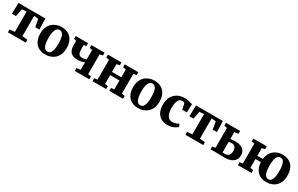

<svg xmlns="http://www.w3.org/2000/svg" viewBox="217 -2003 5361 3451"><g transform="rotate(30 2897.0 -277.5)"><path d="M126.5 0V-59.5L231.5 -70.5V-490.5L137 -482.5L107.5 -325H21.5L28 -551.5H586L593 -325H507.5L477 -482.5L387.5 -490.5V-70.5L496.5 -59.5V0Z M640.5 -273Q640.5 -347 663.2 -402Q686 -457 725 -493.5Q764 -530 814 -548Q864 -566 919.5 -566Q1002.5 -566 1061.8 -532Q1121 -498 1152.5 -434.2Q1184 -370.5 1184 -281.5Q1184 -206 1161.5 -150.8Q1139 -95.5 1099.8 -59.8Q1060.5 -24 1010.5 -6.5Q960.5 11 905 11Q843 11 794 -8.2Q745 -27.5 711 -64.2Q677 -101 658.8 -153.8Q640.5 -206.5 640.5 -273ZM914.5 -53Q948.5 -53 970.8 -76Q993 -99 1004.5 -147Q1016 -195 1016 -270Q1016 -325.5 1010.5 -368.5Q1005 -411.5 993 -441.2Q981 -471 961.2 -486.2Q941.5 -501.5 913 -501.5Q879.5 -501.5 856.2 -478.5Q833 -455.5 820.8 -407.8Q808.5 -360 808.5 -285Q808.5 -229 814.5 -186Q820.5 -143 833.2 -113.5Q846 -84 866 -68.5Q886 -53 914.5 -53Z M1515 0V-60L1597 -69.5V-227Q1578 -218 1557 -211Q1536 -204 1511.5 -200Q1487 -196 1458 -196Q1393.5 -196 1350.8 -216.8Q1308 -237.5 1286.5 -281.8Q1265 -326 1265 -397V-480.5L1215.5 -493V-551.5H1471.5V-493L1420 -480.5V-410.5Q1420 -355.5 1428.5 -324.8Q1437 -294 1456.5 -281.8Q1476 -269.5 1509 -269.5Q1535.5 -269.5 1560 -275.2Q1584.5 -281 1597 -287V-480.5L1541 -493V-551.5H1814.5V-493L1752 -480.5V-69.5L1815.5 -60V0Z M1883.5 0V-59.5L1947.5 -69.5V-480L1883 -492.5V-551.5H2164.5V-492.5L2102.5 -480V-319H2296.5V-480L2233.5 -492.5V-551.5H2516V-492.5L2452.5 -480V-69.5L2516 -59.5V0H2232.5V-59.5L2296.5 -69.5V-252.5H2102.5V-69.5L2165.5 -59.5V0Z M2567 -273Q2567 -347 2589.8 -402Q2612.5 -457 2651.5 -493.5Q2690.5 -530 2740.5 -548Q2790.5 -566 2846 -566Q2929 -566 2988.2 -532Q3047.5 -498 3079 -434.2Q3110.5 -370.5 3110.5 -281.5Q3110.5 -206 3088 -150.8Q3065.5 -95.5 3026.2 -59.8Q2987 -24 2937 -6.5Q2887 11 2831.5 11Q2769.5 11 2720.5 -8.2Q2671.5 -27.5 2637.5 -64.2Q2603.5 -101 2585.2 -153.8Q2567 -206.5 2567 -273ZM2841 -53Q2875 -53 2897.2 -76Q2919.5 -99 2931 -147Q2942.5 -195 2942.5 -270Q2942.5 -325.5 2937 -368.5Q2931.5 -411.5 2919.5 -441.2Q2907.5 -471 2887.8 -486.2Q2868 -501.5 2839.5 -501.5Q2806 -501.5 2782.8 -478.5Q2759.5 -455.5 2747.2 -407.8Q2735 -360 2735 -285Q2735 -229 2741 -186Q2747 -143 2759.8 -113.5Q2772.5 -84 2792.5 -68.5Q2812.5 -53 2841 -53Z M3445.5 11Q3356 11 3299.2 -25.8Q3242.5 -62.5 3215.2 -126.2Q3188 -190 3187.5 -271.5Q3187.5 -337.5 3207.5 -391.8Q3227.5 -446 3264.8 -485Q3302 -524 3354.2 -545Q3406.5 -566 3471.5 -566Q3516 -566 3547.2 -559.5Q3578.5 -553 3600.5 -545.8Q3622.5 -538.5 3638 -535.5L3631.5 -361H3537.5L3512.5 -474Q3510.5 -483 3501.8 -489Q3493 -495 3481.2 -497.8Q3469.5 -500.5 3459.5 -500.5Q3428 -500.5 3404.2 -481.2Q3380.5 -462 3366.8 -418.2Q3353 -374.5 3353 -301Q3352.5 -245.5 3361.8 -204.2Q3371 -163 3388.2 -135.5Q3405.5 -108 3429.8 -94.2Q3454 -80.5 3483 -80.5Q3512.5 -80.5 3537.5 -86Q3562.5 -91.5 3582.8 -100.5Q3603 -109.5 3618.5 -119L3642.5 -65.5Q3629.5 -51.5 3601 -33.5Q3572.5 -15.5 3532.8 -2.2Q3493 11 3445.5 11Z M3810.5 0V-59.5L3915.5 -70.5V-490.5L3821 -482.5L3791.5 -325H3705.5L3712 -551.5H4270L4277 -325H4191.5L4161 -482.5L4071.5 -490.5V-70.5L4180.5 -59.5V0Z M4332.5 0V-58L4396 -67.5V-479.5L4334.5 -492V-551.5H4628.5V-492L4547.5 -479.5V-337.5Q4559 -339.5 4574.5 -341.5Q4590 -343.5 4609 -345Q4628 -346.5 4647.5 -346.5Q4712 -346.5 4760.2 -328.2Q4808.5 -310 4835 -272.8Q4861.5 -235.5 4861.5 -179.5Q4861.5 -121 4833.2 -80Q4805 -39 4753 -17.8Q4701 3.5 4629 3.5Q4620 3.5 4598.8 2.8Q4577.5 2 4552.2 1.5Q4527 1 4504 0.5Q4481 0 4468.5 0ZM4592.5 -57Q4651 -57 4676.8 -88.8Q4702.5 -120.5 4702.5 -176Q4702.5 -231.5 4678 -258.8Q4653.5 -286 4607.5 -286Q4591 -286 4575 -284Q4559 -282 4547.5 -279.5V-61.5Q4556 -59.5 4568 -58.2Q4580 -57 4592.5 -57Z M5491 11Q5432 11 5385 -6.8Q5338 -24.5 5304.8 -58.8Q5271.5 -93 5252.5 -141.8Q5233.5 -190.5 5231 -252.5H5119V-69.5L5182.5 -59.5V0H4900V-59.5L4963.5 -69.5V-480.5L4901.5 -492.5V-551.5H5181V-492.5L5119 -480.5V-319H5233Q5242.5 -402 5281.8 -456.8Q5321 -511.5 5379.8 -538.8Q5438.5 -566 5505 -566Q5567.5 -566 5616 -546.8Q5664.5 -527.5 5698.5 -490.5Q5732.5 -453.5 5750 -400.8Q5767.5 -348 5767.5 -281.5Q5767.5 -206 5745.2 -150.8Q5723 -95.5 5684.2 -59.5Q5645.5 -23.5 5595.8 -6.2Q5546 11 5491 11ZM5500 -53Q5533 -53 5555 -76.2Q5577 -99.5 5588.2 -147.5Q5599.5 -195.5 5599.5 -270Q5599.5 -326 5594 -369Q5588.5 -412 5576.5 -441.5Q5564.5 -471 5545.2 -486.2Q5526 -501.5 5498 -501.5Q5465.5 -501.5 5442.8 -478.5Q5420 -455.5 5408.2 -407.8Q5396.5 -360 5396.5 -285Q5396.5 -228.5 5402.2 -185.2Q5408 -142 5420.2 -112.8Q5432.5 -83.5 5452.5 -68.2Q5472.5 -53 5500 -53Z"/></g></svg>

Font: Merriweather 28pt ExtraBold
Style: Regular
Weight: 800
Version: Version 2.100